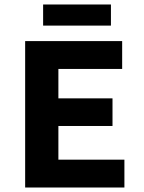

<svg xmlns="http://www.w3.org/2000/svg" viewBox="-20 -835 640 855"><path d="M92 0V-652H524V-528H240V-397H481V-274H240V-124H534V0ZM172 -721V-815H474V-721Z"/></svg>

Font: Source Code Pro ExtraLight
Style: Bold
Weight: 700
Monospace: yes
Version: Version 1.018;hotconv 1.0.116;makeotfexe 2.5.65601